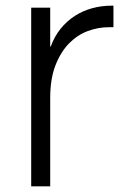

<svg xmlns="http://www.w3.org/2000/svg" viewBox="-20 -657 440 677"><path d="M380 -561H363Q326 -561 289.5 -547.5Q253 -534 223.5 -504Q194 -474 175.5 -426.5Q157 -379 157 -311V0H90V-630H157V-493H159Q172 -529 194 -556Q216 -583 244 -601Q272 -619 305 -628Q338 -637 373 -637H380Z"/></svg>

Font: TypoPRO Sinkin Sans
Style: 300 Light
Weight: 300
Designer: Keith Bates
Foundry: K-Type
Version: Sinkin Sans (version 1.0)  by Keith Bates   •   © 2014   www